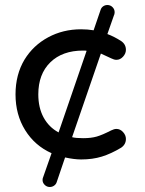

<svg xmlns="http://www.w3.org/2000/svg" viewBox="-20 -626 578 767"><path d="M150 93Q150 86 153 80L186 -14Q119 -44 80.5 -106Q42 -168 42 -249Q42 -328 78 -388Q113 -445 172.5 -477Q232 -509 304 -509Q330 -509 354 -505L382 -587Q385 -596 392.5 -601Q400 -606 409 -606Q421 -606 429.5 -597.5Q438 -589 438 -577L437 -569L436 -567L409 -490Q436 -480 464 -462Q483 -449 483 -427Q483 -412 471.5 -399.5Q460 -387 445 -387Q436 -387 424 -393L383 -412L268 -78Q283 -74 312 -74Q344 -74 366.5 -80.5Q389 -87 424 -105Q436 -111 445 -111Q460 -111 471.5 -98.5Q483 -86 483 -71Q483 -49 464 -36Q424 -12 387 -0.5Q350 11 304 11Q277 11 240 3L206 103Q203 111 195.5 116Q188 121 179 121Q167 121 158.5 112.5Q150 104 150 93ZM214 -97 326 -423Q324 -424 312 -424Q229 -424 181 -377Q133 -330 133 -249Q133 -196 154 -157Q175 -118 214 -97Z"/></svg>

Font: 寒蝉全圆体
Style: Regular
Weight: 400
Designer: Warren2060
      Designed by Motoya company      

      [Varela Round]
      Joe Prince(Latin component); Avraham Cornf
Foundry: ChillType
Version: Version 3.200